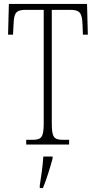

<svg xmlns="http://www.w3.org/2000/svg" viewBox="-20 -734 488 975"><path d="M113 0H331V-24H302C254 -24 243 -35 243 -109V-684H337C388 -684 396 -665 399 -612L401 -558H426L422 -714H25L21 -558H46L49 -612C51 -665 59 -684 110 -684H202V-108C202 -35 190 -24 143 -24H113ZM182 208V221H198C215 181 236 113 247 71V61H200C197 113 189 160 182 208Z"/></svg>

Font: Noto Serif Devanagari ExtraCondensed ExtraLight
Style: Regular
Weight: 200
Width: 2
Designer: Universal Thirst, Indian Type Foundry and the Monotype Design Team
Foundry: Monotype Imaging Inc.
Version: Version 2.004